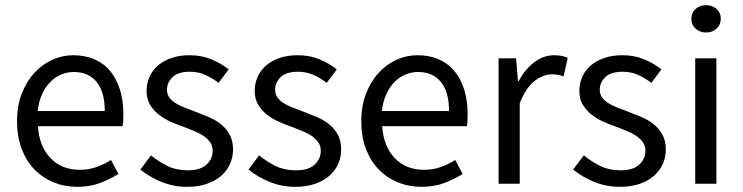

<svg xmlns="http://www.w3.org/2000/svg" viewBox="-20 -712 2878 744"><path d="M279 12Q230 12 187.5 -5.5Q145 -23 113.5 -55.5Q82 -88 64 -135Q46 -182 46 -242Q46 -302 64.5 -349.5Q83 -397 113.5 -430Q144 -463 183 -480.5Q222 -498 264 -498Q310 -498 346.5 -482Q383 -466 407.5 -436Q432 -406 445 -364Q458 -322 458 -270Q458 -257 457.5 -244.5Q457 -232 455 -223H127Q132 -145 175.5 -99.5Q219 -54 289 -54Q324 -54 353.5 -64.5Q383 -75 410 -92L439 -38Q407 -18 368 -3Q329 12 279 12ZM126 -282H386Q386 -356 354.5 -394.5Q323 -433 266 -433Q240 -433 216.5 -423Q193 -413 174 -393.5Q155 -374 142.5 -346Q130 -318 126 -282Z M705 12Q653 12 606 -7Q559 -26 524 -55L565 -110Q597 -84 630.5 -68Q664 -52 708 -52Q756 -52 780 -74Q804 -96 804 -128Q804 -147 794 -161Q784 -175 768.5 -185.5Q753 -196 733 -204Q713 -212 693 -220Q667 -229 641 -240.5Q615 -252 594.5 -268.5Q574 -285 561 -307Q548 -329 548 -360Q548 -389 559.5 -414.5Q571 -440 592.5 -458.5Q614 -477 645 -487.5Q676 -498 715 -498Q761 -498 799.5 -482Q838 -466 866 -443L827 -391Q802 -410 775 -422Q748 -434 716 -434Q670 -434 648.5 -413Q627 -392 627 -364Q627 -347 636 -334.5Q645 -322 660 -312.5Q675 -303 694.5 -295.5Q714 -288 735 -280Q761 -270 787.5 -259Q814 -248 835 -231.5Q856 -215 869.5 -191Q883 -167 883 -133Q883 -103 871.5 -77Q860 -51 837.5 -31Q815 -11 781.5 0.5Q748 12 705 12Z M1124 12Q1072 12 1025 -7Q978 -26 943 -55L984 -110Q1016 -84 1049.5 -68Q1083 -52 1127 -52Q1175 -52 1199 -74Q1223 -96 1223 -128Q1223 -147 1213 -161Q1203 -175 1187.5 -185.5Q1172 -196 1152 -204Q1132 -212 1112 -220Q1086 -229 1060 -240.5Q1034 -252 1013.5 -268.5Q993 -285 980 -307Q967 -329 967 -360Q967 -389 978.5 -414.5Q990 -440 1011.5 -458.5Q1033 -477 1064 -487.5Q1095 -498 1134 -498Q1180 -498 1218.5 -482Q1257 -466 1285 -443L1246 -391Q1221 -410 1194 -422Q1167 -434 1135 -434Q1089 -434 1067.5 -413Q1046 -392 1046 -364Q1046 -347 1055 -334.5Q1064 -322 1079 -312.5Q1094 -303 1113.5 -295.5Q1133 -288 1154 -280Q1180 -270 1206.5 -259Q1233 -248 1254 -231.5Q1275 -215 1288.5 -191Q1302 -167 1302 -133Q1302 -103 1290.5 -77Q1279 -51 1256.5 -31Q1234 -11 1200.5 0.5Q1167 12 1124 12Z M1613 12Q1564 12 1521.5 -5.5Q1479 -23 1447.5 -55.5Q1416 -88 1398 -135Q1380 -182 1380 -242Q1380 -302 1398.5 -349.5Q1417 -397 1447.5 -430Q1478 -463 1517 -480.5Q1556 -498 1598 -498Q1644 -498 1680.5 -482Q1717 -466 1741.5 -436Q1766 -406 1779 -364Q1792 -322 1792 -270Q1792 -257 1791.5 -244.5Q1791 -232 1789 -223H1461Q1466 -145 1509.5 -99.5Q1553 -54 1623 -54Q1658 -54 1687.5 -64.5Q1717 -75 1744 -92L1773 -38Q1741 -18 1702 -3Q1663 12 1613 12ZM1460 -282H1720Q1720 -356 1688.5 -394.5Q1657 -433 1600 -433Q1574 -433 1550.5 -423Q1527 -413 1508 -393.5Q1489 -374 1476.5 -346Q1464 -318 1460 -282Z M1912 0V-486H1980L1987 -398H1990Q2015 -444 2050.5 -471Q2086 -498 2128 -498Q2157 -498 2180 -488L2164 -416Q2152 -420 2142 -422Q2132 -424 2117 -424Q2086 -424 2052.5 -399Q2019 -374 1994 -312V0Z M2382 12Q2330 12 2283 -7Q2236 -26 2201 -55L2242 -110Q2274 -84 2307.5 -68Q2341 -52 2385 -52Q2433 -52 2457 -74Q2481 -96 2481 -128Q2481 -147 2471 -161Q2461 -175 2445.5 -185.5Q2430 -196 2410 -204Q2390 -212 2370 -220Q2344 -229 2318 -240.5Q2292 -252 2271.5 -268.5Q2251 -285 2238 -307Q2225 -329 2225 -360Q2225 -389 2236.5 -414.5Q2248 -440 2269.5 -458.5Q2291 -477 2322 -487.5Q2353 -498 2392 -498Q2438 -498 2476.5 -482Q2515 -466 2543 -443L2504 -391Q2479 -410 2452 -422Q2425 -434 2393 -434Q2347 -434 2325.5 -413Q2304 -392 2304 -364Q2304 -347 2313 -334.5Q2322 -322 2337 -312.5Q2352 -303 2371.5 -295.5Q2391 -288 2412 -280Q2438 -270 2464.5 -259Q2491 -248 2512 -231.5Q2533 -215 2546.5 -191Q2560 -167 2560 -133Q2560 -103 2548.5 -77Q2537 -51 2514.5 -31Q2492 -11 2458.5 0.5Q2425 12 2382 12Z M2674 0V-486H2756V0ZM2716 -586Q2692 -586 2675.5 -601Q2659 -616 2659 -639Q2659 -663 2675.5 -677.5Q2692 -692 2716 -692Q2740 -692 2756.5 -677.5Q2773 -663 2773 -639Q2773 -616 2756.5 -601Q2740 -586 2716 -586Z"/></svg>

Font: TypoPRO Source Sans Pro
Style: Regular
Weight: 400
Designer: Paul D. Hunt
Foundry: Adobe Systems Incorporated
Version: Version 2.020;PS 2.000;hotconv 1.0.86;makeotf.lib2.5.63406